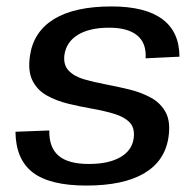

<svg xmlns="http://www.w3.org/2000/svg" viewBox="-20 -568 607 596"><path d="M248 8Q135 8 82 -32.5Q29 -73 28 -159L133 -163Q132 -110 162 -84.5Q192 -59 256 -59Q317 -59 353.5 -80Q390 -101 395 -139Q399 -171 382.5 -188Q366 -205 335 -214.5Q304 -224 266.5 -230.5Q229 -237 192 -246Q155 -255 125.5 -271.5Q96 -288 81 -317.5Q66 -347 73 -395Q84 -470 148 -509Q212 -548 326 -548Q431 -548 484 -508.5Q537 -469 537 -392L432 -387Q435 -434 406 -458Q377 -482 319 -482Q258 -482 222 -460Q186 -438 180 -398Q176 -367 193 -349Q210 -331 240.5 -322Q271 -313 308.5 -306Q346 -299 382.5 -290Q419 -281 449 -264.5Q479 -248 494.5 -219Q510 -190 503 -142Q492 -68 427.5 -30Q363 8 248 8Z"/></svg>

Font: Pathway Extreme 28pt Medium
Style: Italic
Weight: 500
Italic angle: -8°
Designer: Eduardo Rodriguez Tunni
Foundry: Eduardo Rodriguez Tunni
Version: Version 1.001;gftools[0.9.26]